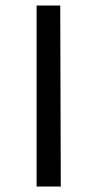

<svg xmlns="http://www.w3.org/2000/svg" viewBox="-20 -678 354 698"><path d="M113 -658H199L201 0H113Z"/></svg>

Font: Ysabeau SC Medium
Style: Regular
Weight: 500
Designer: Christian Thalmann (Catharsis Fonts)
Version: Version 0.003